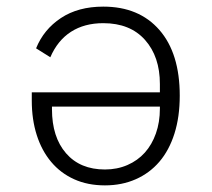

<svg xmlns="http://www.w3.org/2000/svg" viewBox="-20 -548 640 580"><path d="M463 -269V-294Q463 -377 418 -427.5Q373 -478 292 -478Q235 -478 194.5 -452Q154 -426 132 -375L89 -402Q112 -459 164 -493.5Q216 -528 292 -528Q400 -528 461.5 -457.5Q523 -387 523 -259Q523 -195 507 -144.5Q491 -94 461.5 -59.5Q432 -25 390 -6.5Q348 12 297 12Q245 12 204 -6.5Q163 -25 134.5 -59Q106 -93 91 -140Q76 -187 76 -244V-269ZM137 -218Q137 -134 179.5 -85Q222 -36 297 -36Q334 -36 365 -49.5Q396 -63 417.5 -87Q439 -111 451 -145Q463 -179 463 -220V-226H137Z"/></svg>

Font: IBM Plex Mono Light
Style: Regular
Weight: 300
Monospace: yes
Designer: Mike Abbink, Paul van der Laan, Pieter van Rosmalen
Foundry: Bold Monday
Version: Version 2.3